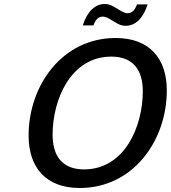

<svg xmlns="http://www.w3.org/2000/svg" viewBox="-20 -927 854 960"><path d="M548 -894C533 -903 520 -907 503 -907C455 -907 415 -868 394 -800H447C458 -830 473 -844 494 -844C509 -844 523 -836 548 -820L564 -811C579 -802 592 -798 609 -798C657 -798 697 -837 718 -905H665C654 -875 639 -861 618 -861C603 -861 589 -869 564 -885ZM814 -475C814 -635 727 -737 558 -737C293 -737 123 -502 123 -249C123 -89 210 13 379 13C644 13 814 -222 814 -475ZM400 -80C290 -80 243 -149 243 -253C243 -430 334 -644 537 -644C647 -644 694 -575 694 -471C694 -294 603 -80 400 -80Z"/></svg>

Font: Perun Medium Italic
Style: Regular
Weight: 500
Italic angle: -12°
Foundry: Copyright (c) Stefan Peev, Context Ltd, 2016
Version: Version 1.026